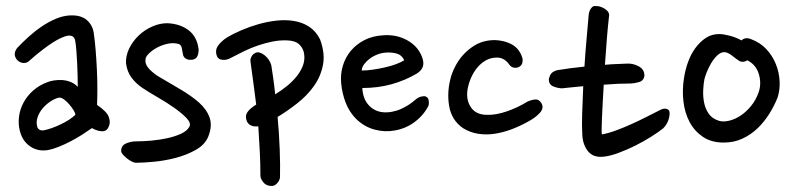

<svg xmlns="http://www.w3.org/2000/svg" viewBox="-20 -604 2645 637"><path d="M291 -495Q295 -467 297.5 -435.5Q300 -404 301.5 -372Q303 -340 303 -310Q303 -280 302 -256Q334 -234 340.5 -217Q347 -200 342 -187Q336 -169 320.5 -168.5Q305 -168 285 -179Q271 -169 253 -157.5Q235 -146 215 -135.5Q195 -125 175 -117Q155 -109 138 -106Q106 -101 80.5 -118Q55 -135 46 -169Q40 -192 43 -216.5Q46 -241 58 -263.5Q70 -286 90.5 -304Q111 -322 139 -332Q146 -335 158.5 -337Q171 -339 184.5 -338.5Q198 -338 212 -333Q226 -328 238 -316Q238 -333 237.5 -353.5Q237 -374 236 -395Q235 -416 233.5 -434.5Q232 -453 230 -466Q228 -481 218.5 -484.5Q209 -488 195 -483Q171 -475 139 -452Q107 -429 78 -403Q69 -394 57.5 -395Q46 -396 38 -404Q30 -412 29 -422.5Q28 -433 37 -445Q54 -463 75 -482Q96 -501 119 -516.5Q142 -532 166 -542Q190 -552 214 -553Q249 -554 268 -537.5Q287 -521 291 -495ZM175 -280Q162 -277 147.5 -267.5Q133 -258 121.5 -244.5Q110 -231 104.5 -214.5Q99 -198 104 -182Q106 -176 112.5 -173Q119 -170 127 -172Q151 -177 181.5 -191.5Q212 -206 230 -223Q230 -229 224 -238.5Q218 -248 210 -257.5Q202 -267 192.5 -274Q183 -281 175 -280Z M587 -424Q585 -435 583 -445Q581 -455 573 -458Q556 -463 537 -459Q518 -455 502 -446.5Q486 -438 475 -427.5Q464 -417 463 -409Q460 -394 471 -380Q482 -366 503 -352Q538 -331 576 -309Q614 -287 640 -264Q666 -241 675.5 -213.5Q685 -186 671 -151Q660 -124 630 -107Q600 -90 564 -80.5Q528 -71 492 -67.5Q456 -64 431 -64Q425 -64 416.5 -68.5Q408 -73 400.5 -79Q393 -85 387.5 -91.5Q382 -98 382 -103Q382 -121 398 -128Q414 -135 431 -135Q455 -135 482.5 -137.5Q510 -140 535 -145.5Q560 -151 580 -160Q600 -169 608 -183Q615 -195 599.5 -211.5Q584 -228 558.5 -246Q533 -264 503.5 -281Q474 -298 453 -312Q432 -326 417 -345.5Q402 -365 398 -394Q397 -420 409 -444Q421 -468 440.5 -486.5Q460 -505 485 -516Q510 -527 535 -527Q578 -525 606 -503.5Q634 -482 639 -440Q639 -426 634.5 -417Q630 -408 619 -406Q605 -404 596.5 -409.5Q588 -415 587 -424Z M909 -16Q908 -5 899 4.5Q890 14 879 13Q862 12 853 0Q844 -12 844 -20Q844 -58 842 -99.5Q840 -141 837 -185Q824 -183 813.5 -187.5Q803 -192 799 -202Q792 -219 801 -232Q810 -245 830 -257Q825 -294 820.5 -330Q816 -366 811 -400Q810 -406 812 -411Q814 -416 817 -420.5Q820 -425 828 -429Q841 -434 857.5 -421Q874 -408 880 -388Q883 -369 886.5 -344.5Q890 -320 893 -291Q914 -304 932.5 -319Q951 -334 964.5 -351Q978 -368 985 -386.5Q992 -405 989 -425Q987 -442 974 -455.5Q961 -469 933 -470Q908 -471 883.5 -466Q859 -461 835.5 -453Q812 -445 789.5 -434Q767 -423 746 -412Q732 -404 718.5 -405.5Q705 -407 701 -415Q692 -435 702.5 -451Q713 -467 735 -481Q754 -492 780.5 -503.5Q807 -515 836.5 -523.5Q866 -532 896.5 -535.5Q927 -539 955 -534.5Q983 -530 1005.5 -515.5Q1028 -501 1042 -473Q1059 -427 1051.5 -388.5Q1044 -350 1021.5 -318.5Q999 -287 966.5 -261.5Q934 -236 901 -216Q906 -162 908 -109Q910 -56 909 -16Z M1363 -360Q1324 -337 1279 -324.5Q1234 -312 1182 -312Q1184 -277 1202 -256.5Q1220 -236 1247 -232Q1263 -230 1279.5 -233Q1296 -236 1310.5 -242.5Q1325 -249 1337 -257Q1349 -265 1358 -273Q1367 -281 1377 -283.5Q1387 -286 1392 -284Q1406 -279 1402 -254Q1386 -222 1356 -199.5Q1326 -177 1289 -171Q1257 -165 1223 -174Q1189 -183 1162 -209Q1139 -232 1127 -263Q1115 -294 1112 -327Q1109 -358 1117.5 -386Q1126 -414 1144 -435.5Q1162 -457 1189 -471Q1216 -485 1252 -487Q1295 -490 1330 -471Q1365 -452 1379 -418Q1387 -399 1383.5 -385Q1380 -371 1363 -360ZM1248 -428Q1238 -426 1226.5 -421Q1215 -416 1205.5 -408.5Q1196 -401 1188.5 -391.5Q1181 -382 1180 -370Q1197 -370 1217.5 -373Q1238 -376 1257.5 -380.5Q1277 -385 1293.5 -391Q1310 -397 1321 -404Q1313 -423 1291.5 -427.5Q1270 -432 1248 -428Z M1702 -382Q1695 -378 1685 -379.5Q1675 -381 1668 -392Q1652 -413 1629 -413Q1608 -413 1591.5 -403.5Q1575 -394 1562.5 -378.5Q1550 -363 1542 -344Q1534 -325 1531 -306Q1526 -271 1543 -247Q1560 -223 1596 -223Q1625 -222 1661.5 -234.5Q1698 -247 1730 -267Q1744 -273 1756 -274Q1768 -275 1776 -262Q1786 -246 1771 -229.5Q1756 -213 1731 -200Q1706 -186 1678.5 -175.5Q1651 -165 1623 -160.5Q1595 -156 1567.5 -160Q1540 -164 1516 -179Q1478 -205 1470 -253Q1462 -301 1477 -352Q1483 -371 1494 -390.5Q1505 -410 1520.5 -426Q1536 -442 1555 -453.5Q1574 -465 1597 -469Q1634 -475 1668 -461.5Q1702 -448 1713 -412Q1715 -404 1713 -395.5Q1711 -387 1702 -382Z M2061 -393Q2080 -394 2099 -384Q2118 -374 2118 -353Q2116 -336 2099.5 -331.5Q2083 -327 2073 -327Q2053 -327 2030 -326Q2007 -325 1983 -323Q1981 -290 1979.5 -261Q1978 -232 1977 -209.5Q1976 -187 1976 -173Q1976 -159 1977 -158Q1999 -162 2024.5 -171.5Q2050 -181 2075.5 -192.5Q2101 -204 2125.5 -216.5Q2150 -229 2172 -240Q2182 -245 2190.5 -243Q2199 -241 2201 -234Q2203 -223 2198 -207Q2193 -191 2180 -178Q2165 -166 2140.5 -150.5Q2116 -135 2088 -121Q2060 -107 2031.5 -96.5Q2003 -86 1981 -84Q1948 -81 1931 -102Q1914 -123 1912 -155Q1910 -187 1911.5 -229Q1913 -271 1915 -318Q1896 -316 1878.5 -314.5Q1861 -313 1845 -311Q1832 -311 1816.5 -317Q1801 -323 1801 -340Q1801 -346 1806 -356Q1811 -366 1828 -371Q1869 -378 1919 -383Q1922 -430 1926 -474Q1930 -518 1933 -554Q1934 -566 1940 -575Q1946 -584 1953 -584Q1970 -585 1985.5 -575.5Q2001 -566 2001 -554Q1997 -520 1993.5 -477Q1990 -434 1987 -389Q2007 -391 2025.5 -391.5Q2044 -392 2061 -393Z M2472 -474Q2502 -463 2522.5 -441Q2543 -419 2554 -391.5Q2565 -364 2566.5 -335Q2568 -306 2560 -281Q2549 -253 2532 -226Q2515 -199 2493 -178Q2471 -157 2443 -144Q2415 -131 2381 -131Q2340 -131 2312 -150Q2284 -169 2268 -199Q2252 -229 2247.5 -267Q2243 -305 2249 -343Q2253 -371 2262.5 -397.5Q2272 -424 2287 -444.5Q2302 -465 2321.5 -478Q2341 -491 2366 -491Q2380 -491 2401 -485.5Q2422 -480 2440 -470Q2453 -482 2472 -474ZM2434 -401Q2423 -408 2408.5 -419.5Q2394 -431 2383 -431Q2371 -431 2359.5 -420Q2348 -409 2339.5 -394.5Q2331 -380 2325 -365Q2319 -350 2317 -341Q2314 -326 2313 -305Q2312 -284 2316 -263.5Q2320 -243 2331.5 -226.5Q2343 -210 2366 -203Q2380 -199 2399 -203.5Q2418 -208 2436.5 -220Q2455 -232 2471.5 -252Q2488 -272 2497 -298Q2507 -327 2497.5 -358.5Q2488 -390 2459 -404Q2452 -399 2445 -399Q2438 -399 2434 -401Z"/></svg>

Font: Nanum Pen
Style: Regular
Weight: 400
Designer: Doo-yul Kwak; Hyunghwan Choi; Nicolas Noh;
Foundry: NHN Corporation
Version: Version 1.10